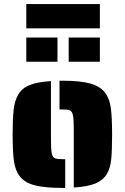

<svg xmlns="http://www.w3.org/2000/svg" viewBox="-20 -914 612 942"><path d="M342 -254Q342 -305 341 -322Q340 -346 335 -358.5Q330 -371 319 -374Q307 -377 286 -377H272V-518H286Q373 -518 422 -504.5Q471 -491 495 -460Q517 -432 523.5 -385.5Q530 -339 530 -254Q530 -175 525.5 -131.5Q521 -88 504 -60Q485 -29 447 -13.5Q409 2 342 6ZM77 -49Q55 -77 48.5 -123Q42 -169 42 -254Q42 -332 47 -376Q52 -420 69 -449Q87 -481 125 -496.5Q163 -512 230 -516V-254Q230 -203 231 -187Q232 -163 237 -151Q242 -139 254 -136Q264 -133 286 -133H300V8H286Q199 8 150 -5Q101 -18 77 -49ZM109 -894H470V-775H109ZM109 -730H262V-611H109ZM317 -730H470V-611H317Z"/></svg>

Font: Saira Stencil
Style: Regular
Weight: 400
Designer: Hector Gatti with collaboration of the Omnibus-Type team
Foundry: Omnibus-Type
Version: Version 1.003